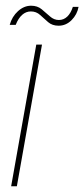

<svg xmlns="http://www.w3.org/2000/svg" viewBox="-20 -652 295 672"><path d="M19 0 107 -496H127L39 0ZM14 -565Q22 -594 43 -613Q64 -632 89 -632Q111 -632 126 -619.5Q141 -607 155 -594.5Q169 -582 186 -582Q203 -582 215.5 -594Q228 -606 235 -628H255Q250 -601 230.5 -581.5Q211 -562 185 -562Q163 -562 148.5 -574.5Q134 -587 120.5 -599.5Q107 -612 88 -612Q71 -612 57.5 -600Q44 -588 35 -565Z"/></svg>

Font: DM Sans 28pt Thin
Style: Italic
Weight: 250
Italic angle: -10°
Version: Version 4.004;gftools[0.9.30]